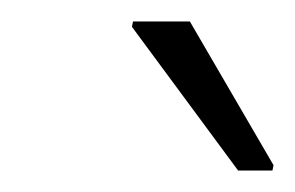

<svg xmlns="http://www.w3.org/2000/svg" viewBox="-20 -761 275 179"><path d="M202 -602 103 -736 104 -741H157L235 -607L234 -602Z"/></svg>

Font: Saira ExtraLight
Style: Italic
Weight: 200
Italic angle: -12°
Designer: Hector Gatti with collaboration of the Omnibus-Type team
Foundry: Omnibus-Type
Version: Version 1.100; ttfautohint (v1.8.3)